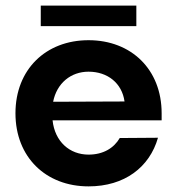

<svg xmlns="http://www.w3.org/2000/svg" viewBox="-20 -653 630 683"><path d="M125 -560H465V-633H125ZM35 -250C35 -94 143 10 295 10C423 10 512 -58 542 -163L406 -162C385 -126 347 -103 295 -103C228 -103 175 -149 167 -225H555V-250C555 -406 447 -510 295 -510C143 -510 35 -406 35 -250ZM169 -291C182 -357 232 -398 295 -398C363 -398 414 -357 423 -292Z"/></svg>

Font: Goli SemiBold
Style: Regular
Weight: 600
Designer: jaikishan Patel
Foundry: MagicType
Version: Version 1.000;Glyphs 3.2 (3242)